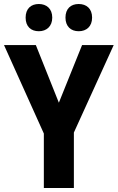

<svg xmlns="http://www.w3.org/2000/svg" viewBox="-20 -939 588 959"><path d="M108 -851C108 -806 135 -783 174 -783C212 -783 241 -807 241 -851C241 -896 212 -919 174 -919C135 -919 108 -896 108 -851ZM307 -851C307 -807 334 -783 373 -783C412 -783 440 -807 440 -851C440 -896 412 -919 373 -919C334 -919 307 -896 307 -851ZM274 -426 159 -714H0L199 -272V0H349V-277L548 -714H390Z"/></svg>

Font: Noto Sans Oriya Cond Bold
Style: Bold
Weight: 700
Width: 3
Designer: Amélie Bonet and Sol Matas
Foundry: Google LLC
Version: Version 2.006